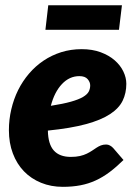

<svg xmlns="http://www.w3.org/2000/svg" viewBox="-20 -716 534 744"><path d="M287.5 -421Q249 -421 220 -390.2Q191 -359.5 177 -306Q225 -313.5 255 -322Q285 -330.5 301.5 -340.2Q318 -350 323.8 -361Q329.5 -372 329.5 -385Q329.5 -398 319.5 -409.5Q309.5 -421 287.5 -421ZM458.5 -96Q431 -69 404.8 -49.2Q378.5 -29.5 350.8 -16.8Q323 -4 291.8 2Q260.5 8 223.5 8Q177.5 8 139 -7.8Q100.5 -23.5 72.8 -52.2Q45 -81 29.8 -121.5Q14.5 -162 14.5 -211.5Q14.5 -253 23.8 -292.5Q33 -332 50.2 -366.8Q67.5 -401.5 92.5 -430.8Q117.5 -460 148.8 -481Q180 -502 217.2 -513.8Q254.5 -525.5 296.5 -525.5Q338 -525.5 370.2 -513.5Q402.5 -501.5 424.5 -482.2Q446.5 -463 458 -439Q469.5 -415 469.5 -391Q469.5 -355.5 455.5 -326.2Q441.5 -297 406.8 -274Q372 -251 313.2 -235Q254.5 -219 165.5 -210Q166.5 -157 188.8 -132.5Q211 -108 254.5 -108Q275 -108 290 -111.5Q305 -115 316.2 -120.5Q327.5 -126 336.5 -132Q345.5 -138 353.8 -143.5Q362 -149 371 -152.5Q380 -156 391.5 -156Q399 -156 406 -152.2Q413 -148.5 418.5 -142.5ZM167 -695.5H452.5L441 -600.5H156Z"/></svg>

Font: Lato ExtraBold
Style: Italic
Weight: 800
Italic angle: -7°
Designer: Lukasz Dziedzic with Adam Twardoch and Botio Nikoltchev
Foundry: tyPoland Lukasz Dziedzic
Version: Version 2.015; 2015-08-06; http://www.latofonts.com/